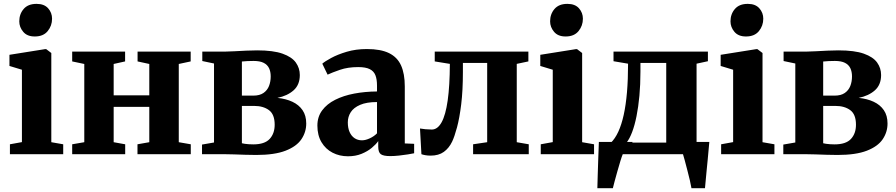

<svg xmlns="http://www.w3.org/2000/svg" viewBox="-20 -816 4742 1016"><path d="M32.5 0V-52.5L96 -64V-447L30 -467V-526L218.5 -556H224.5L251.5 -535.5V-63.5L314.5 -52.5V0ZM163.5 -623Q123.5 -623 102.8 -647.8Q82 -672.5 82 -703Q82 -741.5 105.2 -768.5Q128.5 -795.5 173 -795.5H174Q214 -795.5 234.8 -772Q255.5 -748.5 255.5 -717Q255.5 -679.5 232.2 -651.2Q209 -623 164.5 -623Z M362 0V-52.5L426 -63.5V-477.5L362 -491V-543H642V-491L581.5 -477.5V-311.5H770V-477.5L708 -491V-543H989V-491L926 -477.5V-63.5L989.5 -52.5V0H707.5V-52.5L770 -63.5V-250.5H581.5V-63.5L642.5 -52.5V0Z M1336 4Q1308.5 4 1278.2 3Q1248 2 1219.5 1Q1191 0 1169.5 0H1049V-51L1112.5 -62V-480L1050.5 -493V-543H1172.5Q1192 -543 1221.5 -544.8Q1251 -546.5 1283 -548Q1315 -549.5 1340.5 -549.5Q1426 -549.5 1475.2 -532Q1524.5 -514.5 1545.5 -485Q1566.5 -455.5 1566.5 -419Q1566.5 -367.5 1533.8 -338.2Q1501 -309 1448 -298Q1493 -293.5 1527.2 -277.5Q1561.5 -261.5 1581 -233Q1600.5 -204.5 1600.5 -162.5Q1600.5 -117 1574.8 -79Q1549 -41 1491 -18.5Q1433 4 1336 4ZM1320.5 -52Q1380.5 -52 1407 -80.8Q1433.5 -109.5 1433.5 -156Q1433.5 -211 1403.2 -233.2Q1373 -255.5 1325 -255.5H1260V-58Q1266 -56.5 1275.5 -55Q1285 -53.5 1296.8 -52.8Q1308.5 -52 1320.5 -52ZM1260 -310H1320.5Q1354 -310 1374.2 -324Q1394.5 -338 1403.5 -361Q1412.5 -384 1412.5 -411.5Q1412.5 -436.5 1403.8 -455Q1395 -473.5 1375.2 -483.5Q1355.5 -493.5 1322 -493.5Q1305.5 -493.5 1289.8 -492.8Q1274 -492 1260 -490.5Z M1821.5 11Q1776.5 11 1739.8 -8Q1703 -27 1681.2 -63.5Q1659.5 -100 1659.5 -151.5Q1659.5 -198 1684.8 -232Q1710 -266 1753.8 -288Q1797.5 -310 1854.5 -320.8Q1911.5 -331.5 1975 -332V-363Q1975 -396.5 1966.5 -418Q1958 -439.5 1936.5 -450.2Q1915 -461 1875.5 -461Q1820.5 -461 1778.8 -446.5Q1737 -432 1713.5 -421L1685.5 -479Q1699 -491 1732.5 -509.2Q1766 -527.5 1814.5 -542Q1863 -556.5 1921.5 -556.5Q1994.5 -556.5 2038.5 -535Q2082.5 -513.5 2102.2 -469.8Q2122 -426 2122 -358.5V-57L2171.5 -55V-5Q2160 -2.5 2138.5 1Q2117 4.5 2091.8 7.2Q2066.5 10 2045 10Q2009 10 1995.2 0Q1981.5 -10 1981.5 -40.5V-69.5Q1970 -52.5 1947.5 -33.8Q1925 -15 1893.2 -2Q1861.5 11 1821.5 11ZM1895.5 -73.5Q1914 -73.5 1936.8 -84Q1959.5 -94.5 1975 -110.5V-276Q1920 -276 1885.8 -261.2Q1851.5 -246.5 1836 -222.2Q1820.5 -198 1820.5 -168.5Q1820.5 -138.5 1830 -117.2Q1839.5 -96 1856.2 -84.8Q1873 -73.5 1895.5 -73.5Z M2259 7.5Q2243 7.5 2230.8 5.2Q2218.5 3 2210 0L2202.5 -136Q2212.5 -134 2231 -132.2Q2249.5 -130.5 2265 -130.5Q2295.5 -130.5 2316.8 -168.8Q2338 -207 2349 -284.2Q2360 -361.5 2360.5 -478L2280.5 -491V-543H2776V-491L2714.5 -478V-63.5L2778 -52.5V0H2483.5V-52.5L2558 -63.5V-483H2429.5V-435Q2429.5 -336.5 2420.5 -263.5Q2411.5 -190.5 2398.2 -141.5Q2385 -92.5 2372.5 -66.5Q2356 -32 2328.5 -12.2Q2301 7.5 2259 7.5Z M2841.5 0V-52.5L2905 -64V-447L2839 -467V-526L3027.5 -556H3033.5L3060.5 -535.5V-63.5L3123.5 -52.5V0ZM2972.5 -623Q2932.5 -623 2911.8 -647.8Q2891 -672.5 2891 -703Q2891 -741.5 2914.2 -768.5Q2937.5 -795.5 2982 -795.5H2983Q3023 -795.5 3043.8 -772Q3064.5 -748.5 3064.5 -717Q3064.5 -679.5 3041.2 -651.2Q3018 -623 2973.5 -623Z M3189 0V-57.5L3211 -59Q3234.5 -81.5 3251.8 -118.8Q3269 -156 3280.5 -208.2Q3292 -260.5 3297.8 -328.2Q3303.5 -396 3303.5 -479L3226.5 -492V-543H3726V-492L3666 -479V0ZM3295.5 -61.5H3505.5V-483H3369V-437Q3369 -368.5 3363.5 -309Q3358 -249.5 3348.2 -201Q3338.5 -152.5 3325 -117Q3311.5 -81.5 3295.5 -61.5ZM3141 180Q3142 150 3143 109Q3144 68 3145.8 22.8Q3147.5 -22.5 3149 -65H3328L3276 -1.5Q3271 10 3263.2 35.2Q3255.5 60.5 3247.2 89.8Q3239 119 3232.2 144Q3225.5 169 3223 180ZM3639 180Q3636.5 164 3630.5 138.2Q3624.5 112.5 3617.2 84.8Q3610 57 3603.8 33.8Q3597.5 10.5 3594 -0.5L3561.5 -65H3733.5Q3732 -50 3729.8 -24.8Q3727.5 0.5 3724.8 30.2Q3722 60 3719 89.2Q3716 118.5 3714 142.5Q3712 166.5 3710.5 180Z M3796 0V-52.5L3859.5 -64V-447L3793.5 -467V-526L3982 -556H3988L4015 -535.5V-63.5L4078 -52.5V0ZM3927 -623Q3887 -623 3866.2 -647.8Q3845.5 -672.5 3845.5 -703Q3845.5 -741.5 3868.8 -768.5Q3892 -795.5 3936.5 -795.5H3937.5Q3977.5 -795.5 3998.2 -772Q4019 -748.5 4019 -717Q4019 -679.5 3995.8 -651.2Q3972.5 -623 3928 -623Z M4412 4Q4384.5 4 4354.2 3Q4324 2 4295.5 1Q4267 0 4245.5 0H4125V-51L4188.5 -62V-480L4126.5 -493V-543H4248.5Q4268 -543 4297.5 -544.8Q4327 -546.5 4359 -548Q4391 -549.5 4416.5 -549.5Q4502 -549.5 4551.2 -532Q4600.5 -514.5 4621.5 -485Q4642.5 -455.5 4642.5 -419Q4642.5 -367.5 4609.8 -338.2Q4577 -309 4524 -298Q4569 -293.5 4603.2 -277.5Q4637.5 -261.5 4657 -233Q4676.5 -204.5 4676.5 -162.5Q4676.5 -117 4650.8 -79Q4625 -41 4567 -18.5Q4509 4 4412 4ZM4396.5 -52Q4456.5 -52 4483 -80.8Q4509.5 -109.5 4509.5 -156Q4509.5 -211 4479.2 -233.2Q4449 -255.5 4401 -255.5H4336V-58Q4342 -56.5 4351.5 -55Q4361 -53.5 4372.8 -52.8Q4384.5 -52 4396.5 -52ZM4336 -310H4396.5Q4430 -310 4450.2 -324Q4470.5 -338 4479.5 -361Q4488.5 -384 4488.5 -411.5Q4488.5 -436.5 4479.8 -455Q4471 -473.5 4451.2 -483.5Q4431.5 -493.5 4398 -493.5Q4381.5 -493.5 4365.8 -492.8Q4350 -492 4336 -490.5Z"/></svg>

Font: Merriweather 48pt ExtraBold
Style: Regular
Weight: 800
Version: Version 2.100